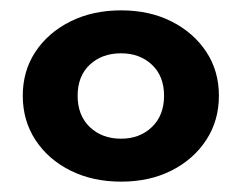

<svg xmlns="http://www.w3.org/2000/svg" viewBox="-20 -770 467 371"><path d="M214 -419Q159 -419 116 -440.5Q73 -462 48.5 -499.5Q24 -537 24 -585Q24 -633 48.5 -670Q73 -707 116 -728.5Q159 -750 214 -750Q269 -750 311.5 -728.5Q354 -707 378.5 -670Q403 -633 403 -585Q403 -537 378.5 -499.5Q354 -462 311.5 -440.5Q269 -419 214 -419ZM214 -502Q250 -502 273.5 -524.5Q297 -547 297 -585Q297 -623 273.5 -645Q250 -667 214 -667Q177 -667 153.5 -645Q130 -623 130 -585Q130 -547 153.5 -524.5Q177 -502 214 -502Z"/></svg>

Font: Montserrat
Style: Bold
Weight: 700
Designer: Julieta Ulanovsky
Foundry: Julieta Ulanovsky
Version: Version 9.000; ttfautohint (v1.8.4.7-5d5b)